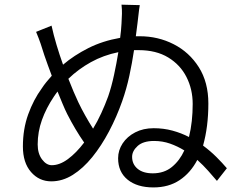

<svg xmlns="http://www.w3.org/2000/svg" viewBox="-20 -800 1040 831"><path d="M551.8 -121.1Q551.8 -89.4 575.4 -69.6Q599.1 -49.8 641.1 -49.8Q690.4 -49.8 724.1 -77.4Q757.8 -105 777.8 -148.9Q748.5 -167 715.8 -178.5Q683.1 -189.9 647 -189.9Q599.6 -189.9 575.7 -168.2Q551.8 -146.5 551.8 -121.1ZM585 -777.8Q582 -760.7 579.6 -737.8Q577.1 -714.8 575.2 -700.2Q573.7 -685.5 571.5 -671.4Q569.3 -657.2 567.9 -643.1Q572.3 -643.1 576.4 -643.1Q580.6 -643.1 585 -643.1Q664.1 -643.1 731.7 -608.6Q799.3 -574.2 840.6 -509Q881.8 -443.8 881.8 -352.1Q881.8 -251.5 858.9 -169.9Q891.1 -146 916.7 -120.4Q942.4 -94.7 961.9 -71.8L918.9 -17.1Q902.3 -36.6 880.9 -60.8Q859.4 -85 834 -107.9Q804.7 -51.8 757.3 -20.3Q710 11.2 644 11.2Q573.7 11.2 532.5 -22.2Q491.2 -55.7 491.2 -115.2Q491.2 -149.4 510.7 -179.2Q530.3 -209 565.2 -227.1Q600.1 -245.1 645 -245.1Q688 -245.1 726.6 -234.6Q765.1 -224.1 797.9 -207Q806.2 -240.2 810.1 -276.4Q814 -312.5 814 -350.1Q814 -413.6 787.1 -466.6Q760.3 -519.5 708 -551.3Q655.8 -583 580.1 -583Q574.7 -583 569.6 -583Q564.5 -583 560.1 -583Q551.8 -527.3 539.8 -471.7Q527.8 -416 508.8 -361.8Q484.9 -293.9 451.9 -231.4Q418.9 -168.9 379.4 -120.1Q339.8 -71.3 295.2 -43.2Q250.5 -15.1 202.1 -15.1Q149.4 -15.1 114.3 -55.4Q79.1 -95.7 79.1 -166Q79.1 -241.7 102.1 -305.2Q125 -368.7 161.1 -418Q169.9 -431.6 180.9 -445.1Q191.9 -458.5 204.1 -472.2Q194.8 -496.1 186.8 -518.8Q178.7 -541.5 171.9 -561Q163.6 -587.9 155.8 -611.1Q147.9 -634.3 136.2 -662.1L203.1 -689Q211.9 -648.4 224.9 -605.2Q237.8 -562 252.9 -520Q300.3 -560.5 362.3 -591.8Q424.3 -623 500 -636.2Q504.4 -668.5 505.9 -698.2Q507.3 -722.7 507.8 -740.5Q508.3 -758.3 505.9 -779.8ZM143.1 -174.8Q143.1 -135.3 161.9 -110.1Q180.7 -85 204.1 -85Q238.3 -85 274.2 -111.6Q310.1 -138.2 344.2 -183.1Q305.7 -238.3 271 -306.2Q261.2 -325.7 250.7 -351.1Q240.2 -376.5 229 -403.8Q225.1 -398.9 221.4 -393.6Q217.8 -388.2 213.9 -382.8Q179.7 -332 161.4 -280.5Q143.1 -229 143.1 -174.8ZM318.8 -357.9Q333 -328.1 349.4 -299.1Q365.7 -270 382.8 -243.2Q401.9 -274.4 418.2 -310.1Q434.6 -345.7 448.2 -382.8Q462.9 -425.8 473.6 -475.8Q484.4 -525.9 492.2 -574.2Q427.7 -561 373.5 -531Q319.3 -501 275.9 -459Q299.8 -397.9 318.8 -357.9Z"/></svg>

Font: Shanggu Mono N
Style: Regular
Weight: 350
Designer: GuiWonder
Version: Version 1.021